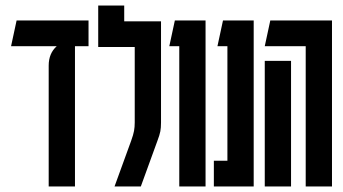

<svg xmlns="http://www.w3.org/2000/svg" viewBox="-20 -674 1240 694"><path d="M156 0V-437Q156 -481 185 -507H20L40 -600H300V-507H251V0Z M562 -597V-231Q562 -212 559.5 -199Q557 -186 549 -165L489 0H394L454 -165Q462 -187 464.5 -201Q467 -215 467 -231V-504H335V-654H429V-597Z M723 -600V0H628V-507H592L612 -600Z M897 -600V0H753V-93H802V-507H766L786 -600Z M1085 0V-507H937L957 -600H1180V0ZM937 0V-454H1032V0Z"/></svg>

Font: Karantina
Style: Regular
Weight: 400
Designer: Rony Koch
Foundry: Rony Koch
Version: Version 1.000; ttfautohint (v1.8.3)